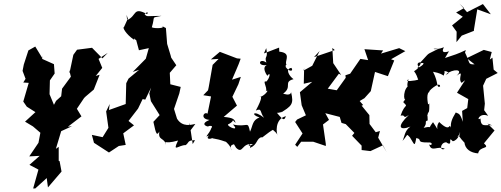

<svg xmlns="http://www.w3.org/2000/svg" viewBox="-20 -828 2843 1089"><path d="M286 -167 306 -223 287 -231 258 -301 261 -293 263 -372 290 -411 286 -464 219 -494 222 -514 219 -500 180 -564 141 -542 115 -462 108 -426 125 -381 112 -360 143 -358 112 -252 132 -223 181 -192 122 -138 167 -111 209 -75 198 -17 213 -40 146 59 205 56 147 107 198 134 168 241H180L245 182L252 235L329 145L318 86L313 84V5L297 16L327 -84L388 -112L365 -109L442 -168L416 -211L457 -272L465 -280L512 -320L545 -404L523 -397L560 -443L539 -494L591 -528L561 -497L502 -557L417 -546L396 -517L374 -413L372 -433L382 -393L332 -325L327 -282L298 -256L272 -207L297 -135Z M698 -744 705 -722 683 -674C673 -675 692 -635 741 -602C747 -675 712 -601 772 -594C749 -598 788 -638 747 -621L768 -543L824 -555L807 -495L733 -420L769 -432L709 -382L696 -356L693 -238L598 -204L602 -238L582 -196L595 -103L562 -50L501 -63L513 -18L598 37L654 0L693 -6L679 -72L682 -74L740 -117L709 -142L763 -212L789 -266L804 -263L837 -331L827 -298L836 -254L888 -171L890 -180L850 -137C866 -60 870 -60 884 -82C874 -28 916 -50 921 -3C919 -42 900 -5 990 -31C955 41 994 -6 1033 -5C1053 -18 1040 -32 1086 -33L1073 -11L1055 -131L1051 -76L1088 -125C1067 -121 1015 -104 984 -155L967 -210C977 -239 987 -268 997 -298L1005 -335L946 -350L943 -415L980 -458L951 -501L948 -513L928 -579L921 -669L897 -681C925 -667 857 -665 841 -673C863 -744 833 -723 896 -738C811 -738 814 -730 800 -748C817 -767 825 -752 812 -749C733 -791 757 -738 701 -714Z M1319 10C1359 50 1350 -21 1415 -10C1366 18 1409 -37 1398 11C1443 -8 1433 -43 1464 -50C1465 -40 1489 -72 1541 -99C1499 -101 1545 -89 1556 -58C1547 -68 1536 -154 1602 -169C1592 -151 1594 -135 1551 -188C1569 -186 1607 -208 1564 -184C1637 -227 1647 -238 1631 -305C1627 -281 1586 -297 1586 -297C1641 -336 1584 -363 1645 -379C1621 -395 1595 -438 1633 -443C1647 -423 1621 -419 1601 -447C1597 -468 1613 -460 1602 -467C1600 -492 1630 -528 1564 -535L1563 -558L1477 -525L1490 -555C1503 -491 1477 -515 1491 -473C1444 -506 1433 -437 1516 -465C1477 -462 1468 -439 1496 -398C1518 -427 1510 -383 1490 -365C1462 -376 1509 -312 1481 -309C1521 -330 1472 -275 1452 -279C1463 -284 1471 -276 1431 -201C1468 -218 1453 -189 1478 -160C1418 -207 1400 -177 1452 -162C1410 -146 1415 -116 1398 -81C1384 -148 1387 -103 1301 -122C1343 -79 1269 -109 1273 -122C1334 -151 1271 -171 1316 -131C1311 -152 1302 -160 1249 -165L1324 -229L1298 -279L1332 -350L1346 -392L1296 -376C1312 -416 1331 -453 1345 -495L1324 -497C1291 -509 1259 -522 1227 -534L1176 -491L1220 -494L1186 -460L1164 -335L1160 -316L1133 -288L1177 -281L1157 -183C1137 -198 1112 -153 1168 -148C1109 -123 1158 -108 1162 -111C1162 -115 1193 -118 1179 -102C1168 -69 1132 -41 1165 -60C1141 -32 1188 -41 1183 -47C1183 -39 1195 -47 1257 -25C1261 -28 1293 5 1292 25C1280 -9 1302 -6 1307 -10Z M1898 -195 1917 -131 1941 -124 1990 -74 1977 -58 2031 -2V23L2081 29L2152 -4L2173 35L2125 -47L2135 -85L2111 -78L2076 -125L2075 -175L2031 -229L2040 -232L2020 -255L2047 -271L2083 -311L2107 -420L2180 -396L2216 -485L2198 -492L2279 -538L2244 -555L2141 -524L2153 -542L2047 -549L2068 -487L2024 -494L1966 -410L1939 -401L1941 -387L1890 -316L1839 -325L1902 -410L1915 -403L1870 -470L1865 -556L1879 -544L1761 -504L1793 -539L1751 -455L1702 -428L1705 -442L1703 -353L1751 -364L1681 -305L1691 -231L1715 -174L1665 -150L1654 -136L1696 -71L1654 -7L1666 5L1688 -24H1757L1828 0V-11L1812 -122L1846 -148L1825 -186L1910 -164Z M2527 -538C2544 -544 2470 -510 2498 -560C2445 -539 2415 -556 2466 -551C2388 -510 2428 -541 2359 -468C2407 -480 2369 -449 2346 -441C2399 -490 2325 -478 2357 -447C2313 -403 2328 -451 2352 -376C2339 -371 2267 -361 2297 -378C2274 -312 2321 -324 2312 -350C2260 -333 2270 -245 2281 -268L2267 -249C2299 -215 2277 -247 2252 -172C2285 -180 2260 -149 2299 -176C2230 -111 2243 -85 2308 -110C2274 -87 2275 -52 2263 -29C2295 -63 2283 -73 2305 -49C2331 -9 2331 10 2341 -45C2381 -38 2333 -19 2409 -20C2439 -23 2430 3 2414 -9C2428 39 2460 -4 2503 16C2471 31 2476 -20 2511 -21C2554 10 2516 -63 2548 -27C2576 -29 2605 -86 2578 -99C2609 -67 2566 -31 2579 -62C2632 14 2656 1 2614 -22C2617 18 2650 39 2692 42C2700 -2 2764 20 2725 -15L2785 -88L2745 -127L2772 -117C2732 -123 2708 -102 2705 -156C2681 -138 2698 -192 2749 -171L2726 -203L2730 -240L2720 -342L2738 -381L2803 -414L2780 -433L2773 -501L2758 -490L2769 -533L2724 -545L2627 -498L2672 -463C2631 -462 2649 -469 2614 -537C2596 -526 2613 -503 2622 -544C2574 -521 2558 -517 2504 -499ZM2618 -373 2572 -302 2636 -266 2630 -215 2601 -199 2605 -137C2589 -188 2581 -182 2565 -190C2540 -149 2536 -130 2537 -104C2525 -137 2539 -70 2471 -136C2443 -101 2483 -67 2436 -135C2391 -78 2454 -121 2383 -103C2408 -134 2383 -138 2406 -145C2406 -193 2399 -152 2408 -189C2420 -188 2412 -262 2416 -240L2408 -236C2407 -243 2394 -306 2420 -308C2392 -298 2479 -375 2476 -337C2452 -329 2470 -356 2436 -421C2514 -407 2489 -383 2502 -416C2489 -437 2550 -413 2508 -405C2549 -440 2614 -437 2569 -398C2619 -435 2573 -384 2598 -358ZM2612 -782 2567 -757 2605 -733 2544 -684 2570 -648 2569 -589 2599 -626 2668 -653V-659L2687 -775L2764 -747L2719 -805L2629 -759L2586 -808Z"/></svg>

Font: Asimov Aggro
Style: It
Weight: 500
Designer: Google
Version: Version 2.000980; 2014